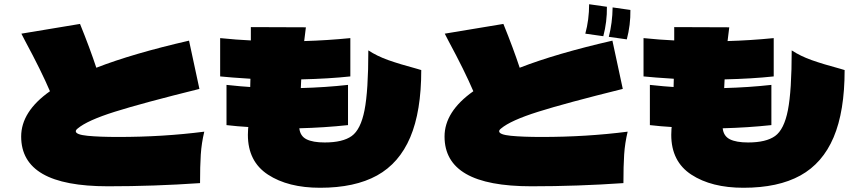

<svg xmlns="http://www.w3.org/2000/svg" viewBox="-20 -889 4040 907"><path d="M945 -267Q932 -213 928.5 -159Q925 -105 925 -24Q709 -9 490 -9Q283 -9 181.5 -67.5Q80 -126 80 -244Q80 -362 216 -458Q175 -554 99 -695Q93 -708 81 -730L358 -776Q405 -660 435 -569Q607 -636 873 -697L922 -469Q652 -402 522 -361Q392 -320 347 -282Q338 -275 338 -269Q338 -253 393.5 -247.5Q449 -242 539 -242Q750 -242 945 -267Z M1950 -564 1970 -558Q1970 -363 1918 -240.5Q1866 -118 1761 -60Q1656 -2 1492 -2Q1341 -2 1246 -64Q1151 -126 1151 -252Q1151 -270 1152 -280Q1152 -286 1153 -289Q1101 -292 1050 -298V-488Q1124 -480 1162 -478Q1163 -491 1163 -517Q1067 -523 1020 -528V-709Q1098 -701 1165 -698V-761L1425 -760L1417 -695Q1524 -698 1635 -709V-528Q1533 -517 1403 -514L1401 -473Q1516 -476 1624 -488V-298Q1512 -286 1394 -283Q1398 -246 1428 -231Q1458 -216 1514 -216Q1599 -216 1641.5 -246.5Q1684 -277 1702 -368.5Q1720 -460 1720 -651Q1761 -624 1814.5 -605Q1868 -586 1950 -564Z M2847 -857Q2848 -786 2830 -718L2745 -730Q2763 -796 2763 -869ZM2958 -842Q2959 -771 2941 -703L2856 -715Q2873 -781 2874 -854ZM2338 -269Q2338 -253 2393.5 -247.5Q2449 -242 2539 -242Q2750 -242 2945 -267Q2932 -213 2928.5 -159Q2925 -105 2925 -24Q2709 -9 2490 -9Q2283 -9 2181.5 -67.5Q2080 -126 2080 -244Q2080 -362 2216 -458Q2175 -554 2099 -695Q2093 -708 2081 -730L2358 -776Q2405 -660 2435 -569Q2607 -636 2873 -697L2922 -469Q2652 -402 2522 -361Q2392 -320 2347 -282Q2338 -275 2338 -269Z M3950 -564 3970 -558Q3970 -363 3918 -240.5Q3866 -118 3761 -60Q3656 -2 3492 -2Q3341 -2 3246 -64Q3151 -126 3151 -252Q3151 -270 3152 -280Q3152 -286 3153 -289Q3101 -292 3050 -298V-488Q3124 -480 3162 -478Q3163 -491 3163 -517Q3067 -523 3020 -528V-709Q3098 -701 3165 -698V-761L3425 -760L3417 -695Q3524 -698 3635 -709V-528Q3533 -517 3403 -514L3401 -473Q3516 -476 3624 -488V-298Q3512 -286 3394 -283Q3398 -246 3428 -231Q3458 -216 3514 -216Q3599 -216 3641.5 -246.5Q3684 -277 3702 -368.5Q3720 -460 3720 -651Q3761 -624 3814.5 -605Q3868 -586 3950 -564Z"/></svg>

Font: Mantou Sans
Style: Regular
Weight: 400
Designer: Mant0u / artakana
Foundry: Mant0u / artakana
Version: Version 1.001;October 22, 2023;FontCreator 14.0.0.2901 64-bi